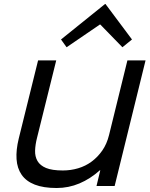

<svg xmlns="http://www.w3.org/2000/svg" viewBox="-20 -933 753 963"><path d="M642 -735 594 -696 483 -810H481L314 -696L286 -735L507 -913H509ZM555 0H464L483 -79H481Q433 -36 378.5 -13Q324 10 264 10Q198 10 154.5 -7Q111 -24 88.5 -56.5Q66 -89 63 -135Q60 -181 74 -238L171 -630H262L166 -243Q157 -208 156 -178Q155 -148 168 -125.5Q181 -103 211 -90.5Q241 -78 295 -78Q335 -78 372 -89Q409 -100 439.5 -122.5Q470 -145 493 -178Q516 -211 527 -256L619 -630H710Z"/></svg>

Font: TypoPRO Sinkin Sans
Style: 400 Italic
Weight: 400
Italic angle: -112°
Designer: Keith Bates
Foundry: K-Type
Version: Sinkin Sans (version 1.0)  by Keith Bates   •   © 2014   www